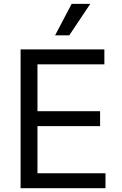

<svg xmlns="http://www.w3.org/2000/svg" viewBox="-20 -986 638 1006"><path d="M87.9 0V-727.1H526.9V-648.9H176.3V-403.3H504.4V-325.2H176.3V-78.1H532.7V0ZM268.6 -800.8 355.5 -965.8H453.1L342.8 -800.8Z"/></svg>

Font: Sahel VF Regular
Style: Regular
Weight: 400
Foundry: Saber Rastikerdar (saber.rastikerdar@gmail.com)
Version: Version 3.4.0